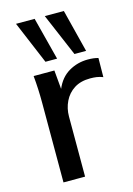

<svg xmlns="http://www.w3.org/2000/svg" viewBox="-116 -815 609 876"><g transform="rotate(-15 188.5 -377.5)"><path d="M72 0V-379Q72 -409 70.5 -441Q69 -473 66 -504H164L172 -415Q193 -465 234 -489Q275 -513 324 -513Q353 -513 373 -507L372 -417Q356 -423 342.5 -425Q329 -427 312 -427Q267 -427 236.5 -407.5Q206 -388 190 -355Q174 -322 174 -284V0ZM272 -553 186 -755H276L327 -553ZM135 -553 50 -755H138L190 -553Z"/></g></svg>

Font: Mulish SemiBold
Style: Regular
Weight: 600
Designer: Vernon Adams
Foundry: Vernon Adams
Version: Version 3.603; ttfautohint (v1.8.3)